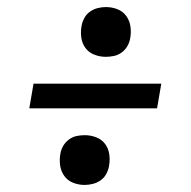

<svg xmlns="http://www.w3.org/2000/svg" viewBox="-20 -612 540 544"><path d="M280 -451Q263 -451 247.5 -457Q232 -463 222.5 -475.5Q213 -488 210.5 -504.5Q208 -521 211 -538Q213 -550 219 -561Q225 -572 235 -579Q245 -586 256.5 -589Q268 -592 280 -592Q297 -592 312.5 -586Q328 -580 337.5 -567Q347 -554 349.5 -537.5Q352 -521 349 -504Q347 -492 341 -481.5Q335 -471 325 -463.5Q315 -456 303 -453.5Q291 -451 280 -451ZM63 -305 75 -375H437L425 -305ZM220 -88Q203 -88 187.5 -94Q172 -100 162.5 -113Q153 -126 150.5 -142.5Q148 -159 151 -176Q153 -188 159 -198.5Q165 -209 175 -216.5Q185 -224 196.5 -226.5Q208 -229 220 -229Q237 -229 252.5 -223Q268 -217 277.5 -204.5Q287 -192 289.5 -175.5Q292 -159 289 -142Q287 -130 281 -119Q275 -108 265 -101Q255 -94 243 -91Q231 -88 220 -88Z"/></svg>

Font: Iosevka Gothic
Style: Italic
Weight: 400
Italic angle: -9°
Monospace: yes
Designer: Belleve Invis
Foundry: Belleve Invis
Version: Version 15.5.1; ttfautohint (v1.8.4)